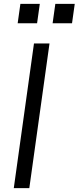

<svg xmlns="http://www.w3.org/2000/svg" viewBox="-20 -969 405 989"><path d="M171 -849 185 -949H85L71 -849ZM351 -849 365 -949H265L251 -849ZM131 0 235 -745H155L51 0Z"/></svg>

Font: Plus Jakarta Sans
Style: Italic
Weight: 400
Italic angle: -8°
Designer: Gumpita Rahayu
Foundry: Tokotype
Version: Version 2.071;gftools[0.9.30]